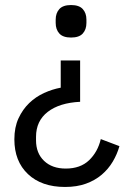

<svg xmlns="http://www.w3.org/2000/svg" viewBox="-20 -548 507 762"><path d="M238 194Q145 194 91 143Q37 92 37 5Q37 -43 53.5 -78.5Q70 -114 96 -139Q122 -164 155 -179Q188 -194 221 -200V-308H298V-144Q216 -140 169.5 -104Q123 -68 123 -5V9Q123 60 155 90.5Q187 121 241 121Q299 121 333.5 88Q368 55 380 4L454 32Q445 64 427.5 93.5Q410 123 383.5 145.5Q357 168 321 181Q285 194 238 194ZM262 -399Q230 -399 215.5 -415Q201 -431 201 -457V-470Q201 -496 215.5 -512Q230 -528 262 -528Q294 -528 308.5 -512Q323 -496 323 -470V-457Q323 -431 308.5 -415Q294 -399 262 -399Z"/></svg>

Font: IBM Plex Sans Hebrew
Style: Regular
Weight: 400
Designer: Mike Abbink, Paul van der Laan, Pieter van Rosmalen, Yanek Iontef
Foundry: Bold Monday
Version: Version 1.2